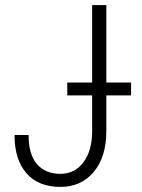

<svg xmlns="http://www.w3.org/2000/svg" viewBox="-20 -731 563 761"><path d="M345.2 -710.9H401.4V-211.4Q401.4 -108.9 351.6 -49.6Q301.8 9.8 219.2 9.8Q132.3 9.8 85 -44.2Q37.6 -98.1 37.6 -195.8H93.3Q93.3 -118.7 126.7 -80.3Q160.2 -42 219.2 -42Q275.9 -42 310.3 -87.4Q344.7 -132.8 345.2 -209ZM499.5 -353H246.6V-403.8H499.5Z"/></svg>

Font: Roboto Condensed Light
Style: Regular
Weight: 300
Designer: Google
Version: Version 2.134; 2016